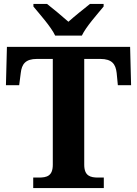

<svg xmlns="http://www.w3.org/2000/svg" viewBox="-20 -951 693 971"><path d="M259 -771H394C415 -816 473 -880 504 -918V-931H435C407 -909 356 -868 326 -841C296 -868 246 -909 218 -931H149V-918C180 -880 238 -816 259 -771ZM148 0H505V-53H477C437 -53 406 -61 406 -118V-653H487C547 -653 565 -626 570 -582L576 -520H643L638 -714H15L10 -520H77L85 -582C90 -626 108 -653 167 -653H247V-118C247 -61 217 -53 176 -53H148Z"/></svg>

Font: Noto Serif Georgian Bold
Style: Regular
Weight: 700
Designer: Monotype Design Team, Akaki Razmadze
Foundry: Google LLC
Version: Version 2.003